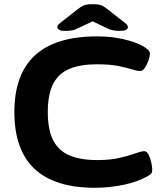

<svg xmlns="http://www.w3.org/2000/svg" viewBox="-20 -880 780 908"><path d="M429 8Q48 8 48 -350Q48 -708 439 -708Q508 -708 565 -694.5Q622 -681 654 -663Q670 -654 679.5 -645Q689 -636 689 -625Q689 -615 682.5 -595.5Q676 -576 665.5 -560Q655 -544 643 -544Q630 -544 604.5 -552Q579 -560 539 -568Q499 -576 439 -576Q362 -576 310 -555Q258 -534 232 -484.5Q206 -435 206 -350Q206 -265 232 -215.5Q258 -166 310 -144.5Q362 -123 439 -123Q502 -123 546.5 -133.5Q591 -144 619.5 -154.5Q648 -165 662 -165Q674 -165 682.5 -148.5Q691 -132 695.5 -111Q700 -90 700 -78Q700 -65 695.5 -59.5Q691 -54 677 -46Q631 -20 564.5 -6Q498 8 429 8ZM291 -734Q266 -734 258.5 -740Q251 -746 251 -751Q251 -754 253 -759Q255 -764 268 -774L348 -837Q364 -849 376.5 -854.5Q389 -860 418 -860Q449 -860 461.5 -854Q474 -848 489 -836L568 -774Q581 -764 583 -759Q585 -754 585 -751Q585 -746 578 -740Q571 -734 545 -734Q532 -734 519 -736Q506 -738 496 -742L418 -779L337 -741Q327 -737 316 -735.5Q305 -734 291 -734Z"/></svg>

Font: Asap Expanded
Style: Bold
Weight: 700
Width: 7
Designer: Pablo Cosgaya
Foundry: Omnibus-Type
Version: Version 3.001; ttfautohint (v1.8.4.7-5d5b)